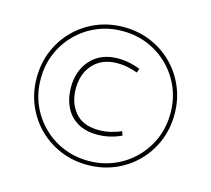

<svg xmlns="http://www.w3.org/2000/svg" viewBox="-99 -801 1010 918"><g transform="rotate(15 406.0 -342.0)"><path d="M406 -1Q334 -1 272 -27Q210 -53 163.5 -99.5Q117 -146 91 -208Q65 -270 65 -342Q65 -414 91 -476Q117 -538 163.5 -584.5Q210 -631 272 -657Q334 -683 406 -683Q478 -683 540 -657Q602 -631 648.5 -584.5Q695 -538 721 -476Q747 -414 747 -342Q747 -270 721 -208Q695 -146 648.5 -99.5Q602 -53 540 -27Q478 -1 406 -1ZM406 -21Q474 -21 532 -45.5Q590 -70 634 -114Q678 -158 702.5 -216Q727 -274 727 -342Q727 -410 702.5 -468Q678 -526 634 -570Q590 -614 532 -638.5Q474 -663 406 -663Q338 -663 280 -638.5Q222 -614 178 -570Q134 -526 109.5 -468Q85 -410 85 -342Q85 -274 109.5 -216Q134 -158 178 -114Q222 -70 280 -45.5Q338 -21 406 -21ZM414 -153Q355 -153 315 -177.5Q275 -202 255 -244Q235 -286 235 -339Q235 -424 284.5 -477.5Q334 -531 419 -531Q450 -531 480 -524Q510 -517 528 -509L521 -489Q505 -495 478 -501.5Q451 -508 421 -508Q346 -508 302.5 -461.5Q259 -415 259 -339Q259 -270 298 -223Q337 -176 416 -176Q447 -176 475.5 -183Q504 -190 526 -200L533 -180Q476 -153 414 -153Z"/></g></svg>

Font: Murecho ExtraLight
Style: Regular
Weight: 200
Designer: Neil Summerour
Foundry: Positype
Version: Version 1.010; ttfautohint (v1.8.3)